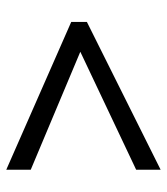

<svg xmlns="http://www.w3.org/2000/svg" viewBox="20 -668 532 612"><g transform="rotate(90 286.0 -362.0)"><path d="M521 -116 50 -323V-373L521 -608V-530L145 -352L521 -194Z"/></g></svg>

Font: Noto Sans Malayalam
Style: Regular
Weight: 400
Designer: Jelle Bosma - Monotype Design Team
Foundry: Monotype Imaging Inc.
Version: Version 2.103